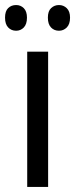

<svg xmlns="http://www.w3.org/2000/svg" viewBox="-37 -742 298 762"><path d="M154 0H71V-537H154ZM-17 -672Q-17 -698 -4.5 -710Q8 -722 27 -722Q45 -722 57.5 -709.5Q70 -697 70 -672Q70 -646 57.5 -633Q45 -620 27 -620Q8 -620 -4.5 -633Q-17 -646 -17 -672ZM153 -672Q153 -698 166 -710Q179 -722 197 -722Q215 -722 228 -709.5Q241 -697 241 -672Q241 -646 228 -633Q215 -620 197 -620Q178 -620 165.5 -633Q153 -646 153 -672Z"/></svg>

Font: Noto Sans Khmer Condensed
Style: Regular
Weight: 400
Width: 3
Designer: Danh Hong and the Monotype Design Team
Foundry: Monotype Imaging Inc.
Version: Version 2.004